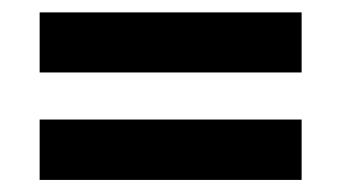

<svg xmlns="http://www.w3.org/2000/svg" viewBox="-20 -521 551 310"><path d="M44 -404V-501H467V-404ZM44 -230.5V-328H467V-230.5Z"/></svg>

Font: Big Shoulders
Style: Bold
Weight: 700
Designer: Patric King
Foundry: XO Type Co
Version: Version 2.002